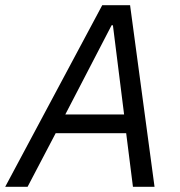

<svg xmlns="http://www.w3.org/2000/svg" viewBox="-47 -718 690 738"><path d="M547 0 453 -698H346L-27 0H59L167 -206H438L464 0ZM430 -278H204L382 -621H387Z"/></svg>

Font: LVC Sans
Style: Italic
Weight: 400
Italic angle: -11.31°
Designer: Mike Abbink, Paul van der Laan, Pieter van Rosmalen
Foundry: Bold Monday
Version: Version 3.0